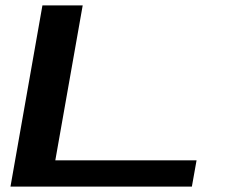

<svg xmlns="http://www.w3.org/2000/svg" viewBox="-20 -695 874 715"><path d="M19 0H694.5L712 -98H186L288 -675H138Z"/></svg>

Font: Anybody ExtraExpanded Medium
Style: Italic
Weight: 500
Width: 8
Italic angle: -10°
Version: Version 1.113;gftools[0.9.25]